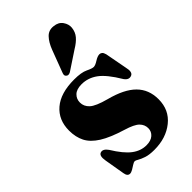

<svg xmlns="http://www.w3.org/2000/svg" viewBox="-213 -754 837 837"><g transform="rotate(-45 205.0 -335.5)"><path d="M209 -27.5Q237 -27.5 252.2 -41Q267.5 -54.5 267.5 -75Q267.5 -96.5 251.5 -112.8Q235.5 -129 189 -143Q121.5 -163.5 83.8 -187.2Q46 -211 30.8 -241.2Q15.5 -271.5 15.5 -311.5Q15.5 -377 60.2 -415.2Q105 -453.5 188.5 -453.5Q233 -453.5 255.5 -442.5Q278 -431.5 288 -431.5Q298 -431.5 315.2 -442.5Q332.5 -453.5 344.5 -453.5Q351 -453.5 356.5 -449.2Q362 -445 365.5 -432L384.5 -331Q393 -296.5 376 -289.5Q357 -281.5 342 -303Q303.5 -367.5 270 -391.8Q236.5 -416 197 -416Q166 -416 150.8 -401.2Q135.5 -386.5 135.5 -364.5Q135.5 -340.5 154.5 -322.8Q173.5 -305 231.5 -289.5Q312.5 -268.5 350.5 -230.2Q388.5 -192 388.5 -132.5Q388.5 -66.5 340.2 -27.8Q292 11 219.5 11Q188.5 11 169.2 4.5Q150 -2 139.2 -8.5Q128.5 -15 123.5 -15Q118 -15 108.5 -8.8Q99 -2.5 88.8 3.5Q78.5 9.5 71 9.5Q55.5 9.5 52 -13L36 -107Q30 -141.5 47 -146.5Q63.5 -151.5 79.5 -129Q113.5 -73.5 144 -50.5Q174.5 -27.5 209 -27.5ZM212.5 -612.5Q225.5 -646.5 243.8 -665.5Q262 -684.5 290 -681Q317 -678.5 330.2 -659.5Q343.5 -640.5 341.5 -620Q339 -595.5 324.2 -578.2Q309.5 -561 283.5 -545.5L198 -489Q183.5 -481 175 -490.5Q170.5 -495.5 171.5 -501.5Q172.5 -507.5 175.5 -514.5Z"/></g></svg>

Font: Fraunces 144pt S050
Style: Bold
Weight: 700
Version: Version 1.000; ttfautohint (v1.8.3)